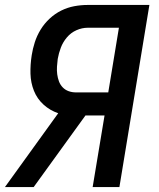

<svg xmlns="http://www.w3.org/2000/svg" viewBox="-21 -755 641 775"><path d="M-1 0 214 -298Q181 -309 155 -332.5Q129 -356 116 -388.5Q103 -421 102 -457.5Q101 -494 107 -532Q111 -558 119.5 -584.5Q128 -611 143 -635.5Q158 -660 179.5 -680Q201 -700 226.5 -712.5Q252 -725 279 -730Q306 -735 333 -735H582L461 0H353L401 -289H324L115 0ZM416 -382 459 -643H333Q310 -643 287.5 -633Q265 -623 249 -604Q233 -585 224.5 -562.5Q216 -540 212 -517Q210 -502 209 -486Q208 -470 210 -455Q212 -440 217 -426.5Q222 -413 232 -402.5Q242 -392 256 -387Q270 -382 286 -382Z"/></svg>

Font: Iosevka SS04 SmBd Ex Obl
Style: Regular
Weight: 600
Width: 7
Italic angle: -9°
Monospace: yes
Designer: Belleve Invis
Foundry: Belleve Invis
Version: Version 19.0.0; ttfautohint (v1.8.4)